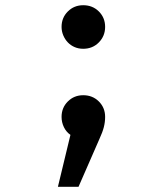

<svg xmlns="http://www.w3.org/2000/svg" viewBox="-20 -534 640 736"><path d="M216 -431Q216 -466 240 -490Q264 -514 299 -514Q335 -514 359 -490Q383 -466 383 -431Q383 -396 359 -371.5Q335 -347 299 -347Q281 -347 266 -353.5Q251 -360 240 -371.5Q229 -383 222.5 -398.5Q216 -414 216 -431ZM383 -86Q383 -66 378 -46.5Q373 -27 361 -1L281 182H202L250 -17Q234 -28 225 -46.5Q216 -65 216 -86Q216 -121 240 -145Q264 -169 299 -169Q335 -169 359 -145Q383 -121 383 -86Z"/></svg>

Font: Wlorlttqgufhjawjgtejqphaquk
Style: Regular
Weight: 400
Monospace: yes
Designer: Carrois Corporate & Edenspiekermann
Foundry: Carrois Corporate GbR & Edenspiekermann AG
Version: Version 2.001